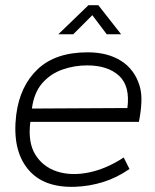

<svg xmlns="http://www.w3.org/2000/svg" viewBox="-20 -703 594 734"><path d="M511 -237H96Q86 -159 115 -112Q144 -65 198 -47.5Q252 -30 319 -43.5Q386 -57 453 -101L475 -57Q426 -23 374 -7Q322 9 269 11Q145 16 85.5 -58Q26 -132 42 -264Q56 -374 124 -438.5Q192 -503 315 -503Q392 -503 443.5 -470Q495 -437 514 -374Q522 -347 520.5 -312Q519 -277 511 -237ZM313 -453Q264 -453 218.5 -437Q173 -421 141.5 -385Q110 -349 102 -288L467 -290Q478 -374 435 -413.5Q392 -453 313 -453ZM203 -572 318 -683H356L443 -572H388L333 -645L260 -572Z"/></svg>

Font: Kulim Park ExtraLight
Style: Italic
Weight: 275
Italic angle: -8°
Designer: Noponies / Dale Sattler
Foundry: Noponies
Version: Version 1.000; ttfautohint (v1.8.3)